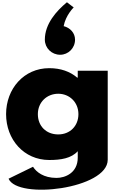

<svg xmlns="http://www.w3.org/2000/svg" viewBox="-20 -1398 1065 1704"><path d="M514 -912C586 -912 646 -971 646 -1046C646 -1106 602 -1152 545 -1166C563 -1264 634 -1332 634 -1332L574 -1378C480 -1300 378 -1186 378 -1046C378 -971 439 -912 514 -912ZM56 188C137 376 936 278 936 20V-770H670V-709H665C602 -763 519 -793 417 -793C192 -793 34 -610 34 -385C34 -160 192 22 417 22C522 22 613 7 670 -56V1C670 138 556 181 482 181C366 181 302 128 273 82ZM316 -385C316 -491 396 -566 497 -566C596 -566 676 -491 676 -385C676 -280 601 -205 497 -205C389 -205 316 -280 316 -385Z"/></svg>

Font: Hussar Dziwak
Style: Regular
Weight: 400
Version: Version 1.022